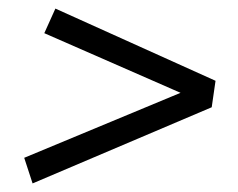

<svg xmlns="http://www.w3.org/2000/svg" viewBox="-20 -582 561 452"><path d="M110.4 -561.8 487.4 -391.8 478.4 -329.5 56.7 -150.2 37 -210.5 425.5 -372 425.1 -354.7 84.3 -503.9Z"/></svg>

Font: Bitter Thin
Style: Italic
Weight: 100
Italic angle: -9°
Designer: Sol Matas, and Bitter project Authors
Foundry: Sol Matas
Version: Version 2.002